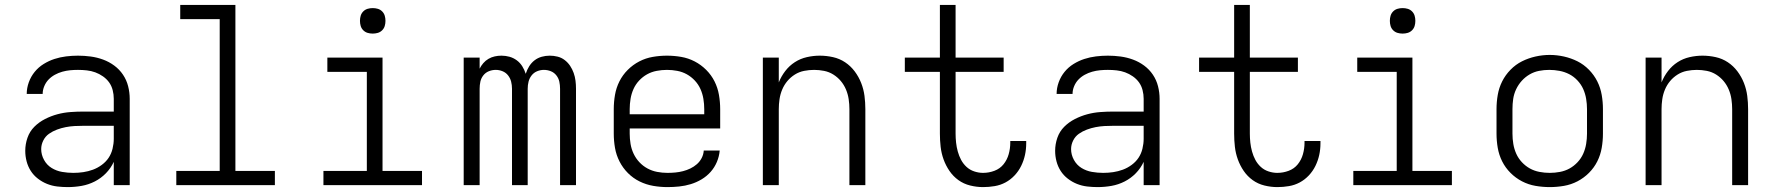

<svg xmlns="http://www.w3.org/2000/svg" viewBox="-20 -755 7240 783"><path d="M256 8Q235 8 213.5 5.5Q192 3 172 -5Q152 -13 134.5 -26.5Q117 -40 105.5 -58Q94 -76 88.5 -97Q83 -118 83 -140Q83 -167 92 -193Q101 -219 120 -238Q139 -257 163.5 -269.5Q188 -282 214 -289Q240 -296 267 -298Q294 -300 321 -300H444V-352Q444 -370 439.5 -387.5Q435 -405 425 -419Q415 -433 400 -443.5Q385 -454 368.5 -460Q352 -466 334 -468Q316 -470 298 -470Q282 -470 266 -468.5Q250 -467 234 -462.5Q218 -458 203.5 -450Q189 -442 178 -430.5Q167 -419 160.5 -403.5Q154 -388 154 -372H89Q89 -372 89 -372Q89 -372 89 -372Q89 -396 97.5 -419.5Q106 -443 121.5 -462Q137 -481 158 -494Q179 -507 202 -514.5Q225 -522 249.5 -525Q274 -528 298 -528Q324 -528 350 -524.5Q376 -521 400.5 -512Q425 -503 446 -487.5Q467 -472 481.5 -450.5Q496 -429 502.5 -403.5Q509 -378 509 -352V0H444V-95Q432 -69 412 -48.5Q392 -28 366.5 -15Q341 -2 313 3Q285 8 256 8ZM279 -50Q300 -50 320 -53Q340 -56 359 -63Q378 -70 395 -82.5Q412 -95 423 -111.5Q434 -128 439 -148.5Q444 -169 444 -189V-242H321Q302 -242 284 -241Q266 -240 248 -236.5Q230 -233 212.5 -226.5Q195 -220 180 -209.5Q165 -199 156.5 -182Q148 -165 148 -147Q148 -124 159.5 -103Q171 -82 190.5 -70Q210 -58 233 -54Q256 -50 279 -50Z M699 0V-58H876V-677H715V-735H940V-58H1101V0Z M1299 0V-58H1476V-462H1315V-520H1540V-58H1701V0ZM1500 -618Q1489 -618 1479 -621Q1469 -624 1461.5 -631.5Q1454 -639 1451 -649Q1448 -659 1448 -670Q1448 -681 1451 -691Q1454 -701 1461.5 -708.5Q1469 -716 1479 -719Q1489 -722 1500 -722Q1511 -722 1521 -719Q1531 -716 1538.5 -708.5Q1546 -701 1549 -691Q1552 -681 1552 -670Q1552 -659 1549 -649Q1546 -639 1538.5 -631.5Q1531 -624 1521 -621Q1511 -618 1500 -618Z M1871 0V-520H1936V-475Q1942 -487 1951 -497.5Q1960 -508 1972 -515Q1984 -522 1997.5 -525Q2011 -528 2025 -528Q2042 -528 2058 -523.5Q2074 -519 2087.5 -509Q2101 -499 2110 -484.5Q2119 -470 2124 -454Q2129 -470 2138 -484.5Q2147 -499 2160 -509Q2173 -519 2189 -523.5Q2205 -528 2222 -528Q2238 -528 2254 -524Q2270 -520 2283 -510Q2296 -500 2305 -486.5Q2314 -473 2319.5 -457.5Q2325 -442 2327 -426Q2329 -410 2329 -393V0H2264V-393Q2264 -408 2261 -422Q2258 -436 2249 -447.5Q2240 -459 2226.5 -464.5Q2213 -470 2198 -470Q2184 -470 2170.5 -464.5Q2157 -459 2148 -447.5Q2139 -436 2135.5 -422Q2132 -408 2132 -393V0H2068V-393Q2068 -408 2064.5 -422Q2061 -436 2052 -447.5Q2043 -459 2029.5 -464.5Q2016 -470 2002 -470Q1987 -470 1973.5 -464.5Q1960 -459 1951 -447.5Q1942 -436 1939 -422Q1936 -408 1936 -393V0Z M2702 8Q2673 8 2644 3Q2615 -2 2588.5 -15Q2562 -28 2541 -49Q2520 -70 2506.5 -96.5Q2493 -123 2488 -152Q2483 -181 2483 -210V-310Q2483 -339 2488 -368Q2493 -397 2506 -423Q2519 -449 2540 -470Q2561 -491 2587 -504.5Q2613 -518 2642 -523Q2671 -528 2700 -528Q2729 -528 2758 -523Q2787 -518 2813 -504.5Q2839 -491 2860 -470Q2881 -449 2894 -423Q2907 -397 2912 -368Q2917 -339 2917 -310V-231H2548V-210Q2548 -189 2551.5 -168Q2555 -147 2564 -128Q2573 -109 2587.5 -93.5Q2602 -78 2620.5 -68Q2639 -58 2660 -54Q2681 -50 2702 -50Q2718 -50 2734 -51.5Q2750 -53 2765.5 -57Q2781 -61 2795.5 -68Q2810 -75 2822 -85.5Q2834 -96 2841.5 -110.5Q2849 -125 2850 -141H2915Q2913 -117 2903.5 -94.5Q2894 -72 2878 -54Q2862 -36 2841 -23.5Q2820 -11 2797 -4Q2774 3 2750 5.5Q2726 8 2702 8ZM2548 -289H2852V-310Q2852 -331 2848.5 -352Q2845 -373 2836.5 -392Q2828 -411 2813.5 -426.5Q2799 -442 2781 -452Q2763 -462 2742 -466Q2721 -470 2700 -470Q2679 -470 2658 -466Q2637 -462 2619 -452Q2601 -442 2586.5 -426.5Q2572 -411 2563.5 -392Q2555 -373 2551.5 -352Q2548 -331 2548 -310Z M3091 0V-520H3156V-419Q3166 -444 3182.5 -465.5Q3199 -487 3221.5 -501.5Q3244 -516 3270.5 -522Q3297 -528 3323 -528Q3350 -528 3377 -522Q3404 -516 3426.5 -501Q3449 -486 3465.5 -464Q3482 -442 3492 -416.5Q3502 -391 3505.5 -364Q3509 -337 3509 -310V0H3444V-310Q3444 -330 3441 -350.5Q3438 -371 3430 -390Q3422 -409 3409 -424.5Q3396 -440 3378.5 -451Q3361 -462 3340.5 -466Q3320 -470 3300 -470Q3280 -470 3259.5 -466Q3239 -462 3221.5 -451Q3204 -440 3191 -424.5Q3178 -409 3170 -390Q3162 -371 3159 -350.5Q3156 -330 3156 -310V0Z M3989 8Q3963 8 3936.5 1.5Q3910 -5 3888.5 -20.5Q3867 -36 3852 -58Q3837 -80 3828 -105Q3819 -130 3816 -156.5Q3813 -183 3813 -210V-462H3670V-520H3813V-735H3877V-520H4073V-462H3877V-210Q3877 -192 3879 -173.5Q3881 -155 3886 -137Q3891 -119 3899.5 -103Q3908 -87 3921.5 -74.5Q3935 -62 3953 -56Q3971 -50 3989 -50Q4013 -50 4035.5 -58.5Q4058 -67 4072.5 -85Q4087 -103 4093.5 -126Q4100 -149 4100 -173Q4100 -175 4100 -176.5Q4100 -178 4100 -180H4165Q4165 -177 4165 -174.5Q4165 -172 4165 -170Q4165 -146 4160 -123Q4155 -100 4144.5 -78.5Q4134 -57 4117.5 -39.5Q4101 -22 4080.5 -11Q4060 0 4036.5 4Q4013 8 3989 8Z M4456 8Q4435 8 4413.5 5.5Q4392 3 4372 -5Q4352 -13 4334.5 -26.5Q4317 -40 4305.5 -58Q4294 -76 4288.5 -97Q4283 -118 4283 -140Q4283 -167 4292 -193Q4301 -219 4320 -238Q4339 -257 4363.5 -269.5Q4388 -282 4414 -289Q4440 -296 4467 -298Q4494 -300 4521 -300H4644V-352Q4644 -370 4639.5 -387.5Q4635 -405 4625 -419Q4615 -433 4600 -443.5Q4585 -454 4568.5 -460Q4552 -466 4534 -468Q4516 -470 4498 -470Q4482 -470 4466 -468.5Q4450 -467 4434 -462.5Q4418 -458 4403.5 -450Q4389 -442 4378 -430.5Q4367 -419 4360.5 -403.5Q4354 -388 4354 -372H4289Q4289 -372 4289 -372Q4289 -372 4289 -372Q4289 -396 4297.5 -419.5Q4306 -443 4321.5 -462Q4337 -481 4358 -494Q4379 -507 4402 -514.5Q4425 -522 4449.5 -525Q4474 -528 4498 -528Q4524 -528 4550 -524.5Q4576 -521 4600.5 -512Q4625 -503 4646 -487.5Q4667 -472 4681.5 -450.5Q4696 -429 4702.5 -403.5Q4709 -378 4709 -352V0H4644V-95Q4632 -69 4612 -48.5Q4592 -28 4566.5 -15Q4541 -2 4513 3Q4485 8 4456 8ZM4479 -50Q4500 -50 4520 -53Q4540 -56 4559 -63Q4578 -70 4595 -82.5Q4612 -95 4623 -111.5Q4634 -128 4639 -148.5Q4644 -169 4644 -189V-242H4521Q4502 -242 4484 -241Q4466 -240 4448 -236.5Q4430 -233 4412.5 -226.5Q4395 -220 4380 -209.5Q4365 -199 4356.5 -182Q4348 -165 4348 -147Q4348 -124 4359.5 -103Q4371 -82 4390.5 -70Q4410 -58 4433 -54Q4456 -50 4479 -50Z M5189 8Q5163 8 5136.5 1.5Q5110 -5 5088.5 -20.5Q5067 -36 5052 -58Q5037 -80 5028 -105Q5019 -130 5016 -156.5Q5013 -183 5013 -210V-462H4870V-520H5013V-735H5077V-520H5273V-462H5077V-210Q5077 -192 5079 -173.5Q5081 -155 5086 -137Q5091 -119 5099.5 -103Q5108 -87 5121.5 -74.5Q5135 -62 5153 -56Q5171 -50 5189 -50Q5213 -50 5235.5 -58.5Q5258 -67 5272.5 -85Q5287 -103 5293.5 -126Q5300 -149 5300 -173Q5300 -175 5300 -176.5Q5300 -178 5300 -180H5365Q5365 -177 5365 -174.5Q5365 -172 5365 -170Q5365 -146 5360 -123Q5355 -100 5344.5 -78.5Q5334 -57 5317.5 -39.5Q5301 -22 5280.5 -11Q5260 0 5236.5 4Q5213 8 5189 8Z M5499 0V-58H5676V-462H5515V-520H5740V-58H5901V0ZM5700 -618Q5689 -618 5679 -621Q5669 -624 5661.5 -631.5Q5654 -639 5651 -649Q5648 -659 5648 -670Q5648 -681 5651 -691Q5654 -701 5661.5 -708.5Q5669 -716 5679 -719Q5689 -722 5700 -722Q5711 -722 5721 -719Q5731 -716 5738.5 -708.5Q5746 -701 5749 -691Q5752 -681 5752 -670Q5752 -659 5749 -649Q5746 -639 5738.5 -631.5Q5731 -624 5721 -621Q5711 -618 5700 -618Z M6300 8Q6271 8 6242 3Q6213 -2 6187 -15.5Q6161 -29 6140 -50Q6119 -71 6106 -97Q6093 -123 6088 -152Q6083 -181 6083 -210V-310Q6083 -339 6088 -368Q6093 -397 6106 -423Q6119 -449 6140 -470.5Q6161 -492 6187 -505Q6213 -518 6242 -524.5Q6271 -531 6300 -531Q6329 -531 6358 -524.5Q6387 -518 6413 -505Q6439 -492 6460 -470.5Q6481 -449 6494 -423Q6507 -397 6512 -368Q6517 -339 6517 -310V-210Q6517 -181 6512 -152Q6507 -123 6494 -97Q6481 -71 6460 -50Q6439 -29 6413 -15.5Q6387 -2 6358 3Q6329 8 6300 8ZM6300 -50Q6321 -50 6342 -54Q6363 -58 6381 -68Q6399 -78 6413.5 -93.5Q6428 -109 6436.5 -128Q6445 -147 6448.5 -168Q6452 -189 6452 -210V-310Q6452 -331 6448.5 -352Q6445 -373 6436.5 -392Q6428 -411 6413 -427Q6398 -443 6379.5 -452.5Q6361 -462 6340 -466Q6319 -470 6298 -470Q6277 -470 6256.5 -466Q6236 -462 6218 -451.5Q6200 -441 6186 -425.5Q6172 -410 6163 -391Q6154 -372 6151 -351.5Q6148 -331 6148 -310V-210Q6148 -189 6151.5 -168Q6155 -147 6163.5 -128Q6172 -109 6186.5 -93.5Q6201 -78 6219 -68Q6237 -58 6258 -54Q6279 -50 6300 -50Z M6691 0V-520H6756V-419Q6766 -444 6782.5 -465.5Q6799 -487 6821.5 -501.5Q6844 -516 6870.5 -522Q6897 -528 6923 -528Q6950 -528 6977 -522Q7004 -516 7026.5 -501Q7049 -486 7065.5 -464Q7082 -442 7092 -416.5Q7102 -391 7105.5 -364Q7109 -337 7109 -310V0H7044V-310Q7044 -330 7041 -350.5Q7038 -371 7030 -390Q7022 -409 7009 -424.5Q6996 -440 6978.5 -451Q6961 -462 6940.5 -466Q6920 -470 6900 -470Q6880 -470 6859.5 -466Q6839 -462 6821.5 -451Q6804 -440 6791 -424.5Q6778 -409 6770 -390Q6762 -371 6759 -350.5Q6756 -330 6756 -310V0Z"/></svg>

Font: Iosevka Custom Light Extended
Style: Regular
Weight: 300
Width: 7
Monospace: yes
Designer: Belleve Invis
Foundry: Belleve Invis
Version: Version 11.2.4; ttfautohint (v1.8.4)